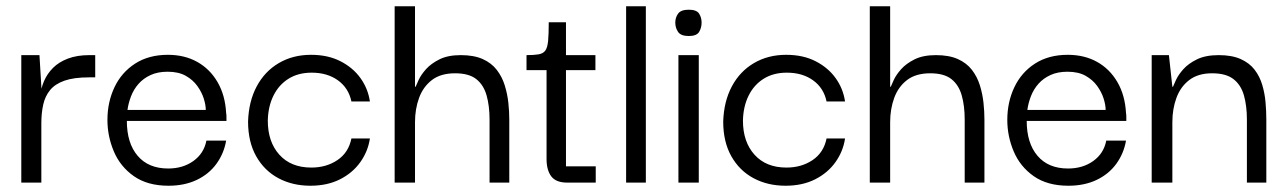

<svg xmlns="http://www.w3.org/2000/svg" viewBox="-20 -583 4105 613"><path d="M48 0V-407H106L113 -290L112 -202V0ZM112 -190 109 -279Q111 -302 121 -325Q131 -348 149.5 -366.5Q168 -385 197 -396Q226 -407 265 -407H284V-336H264Q216 -336 186 -325.5Q156 -315 140 -295.5Q124 -276 118 -249Q112 -222 112 -190Z M518 10Q451 10 407.5 -20.5Q364 -51 343.5 -99.5Q323 -148 323 -200Q323 -257 345.5 -304.5Q368 -352 411.5 -380Q455 -408 516 -408Q569 -408 609.5 -385.5Q650 -363 674.5 -321Q699 -279 702 -222Q703 -218 703 -210.5Q703 -203 703 -197H385Q385 -126 419.5 -85.5Q454 -45 517 -45Q564 -45 597.5 -69Q631 -93 639 -134H702Q695 -93 671 -60Q647 -27 608 -8.5Q569 10 518 10ZM387 -232H637Q637 -248 630.5 -268.5Q624 -289 610 -308.5Q596 -328 573 -341Q550 -354 515 -354Q484 -354 461 -343.5Q438 -333 422.5 -315.5Q407 -298 398.5 -276Q390 -254 387 -232Z M971 10Q914 10 869 -14Q824 -38 798 -84Q772 -130 772 -195Q774 -259 799.5 -307Q825 -355 870 -381.5Q915 -408 973 -408Q1027 -408 1067 -387.5Q1107 -367 1131 -333.5Q1155 -300 1161 -259H1102Q1093 -302 1059 -326.5Q1025 -351 975 -351Q932 -351 901 -331.5Q870 -312 853 -277.5Q836 -243 835 -198Q835 -130 872 -89Q909 -48 974 -48Q1022 -48 1057.5 -72Q1093 -96 1102 -141H1161Q1155 -100 1130.5 -65.5Q1106 -31 1065.5 -10.5Q1025 10 971 10Z M1240 0V-563H1305V-306H1307Q1309 -311 1316.5 -327.5Q1324 -344 1340 -362Q1356 -380 1383 -393.5Q1410 -407 1451 -407Q1493 -407 1521 -394.5Q1549 -382 1566 -360Q1583 -338 1591.5 -310.5Q1600 -283 1603 -255Q1606 -227 1606 -201V0H1543V-201Q1543 -245 1533.5 -278.5Q1524 -312 1500.5 -330.5Q1477 -349 1433 -349Q1387 -349 1359 -327.5Q1331 -306 1318 -270.5Q1305 -235 1305 -193V0Z M1791 0Q1755 0 1740 -20Q1725 -40 1725 -75V-368H1787V-52H1882V0ZM1661 -359V-407Q1685 -407 1699.5 -409.5Q1714 -412 1721 -421.5Q1728 -431 1730 -453Q1732 -475 1732 -512H1787V-407H1881V-359Z M1979 0V-563H2042V0Z M2146 0V-407H2211V0ZM2179 -468Q2154 -468 2145 -481Q2136 -494 2136 -511Q2136 -527 2145 -539.5Q2154 -552 2179 -552Q2204 -552 2212 -539.5Q2220 -527 2220 -511Q2220 -494 2212 -481Q2204 -468 2179 -468Z M2488 10Q2431 10 2386 -14Q2341 -38 2315 -84Q2289 -130 2289 -195Q2291 -259 2316.5 -307Q2342 -355 2387 -381.5Q2432 -408 2490 -408Q2544 -408 2584 -387.5Q2624 -367 2648 -333.5Q2672 -300 2678 -259H2619Q2610 -302 2576 -326.5Q2542 -351 2492 -351Q2449 -351 2418 -331.5Q2387 -312 2370 -277.5Q2353 -243 2352 -198Q2352 -130 2389 -89Q2426 -48 2491 -48Q2539 -48 2574.5 -72Q2610 -96 2619 -141H2678Q2672 -100 2647.5 -65.5Q2623 -31 2582.5 -10.5Q2542 10 2488 10Z M2757 0V-563H2822V-306H2824Q2826 -311 2833.5 -327.5Q2841 -344 2857 -362Q2873 -380 2900 -393.5Q2927 -407 2968 -407Q3010 -407 3038 -394.5Q3066 -382 3083 -360Q3100 -338 3108.5 -310.5Q3117 -283 3120 -255Q3123 -227 3123 -201V0H3060V-201Q3060 -245 3050.5 -278.5Q3041 -312 3017.5 -330.5Q2994 -349 2950 -349Q2904 -349 2876 -327.5Q2848 -306 2835 -270.5Q2822 -235 2822 -193V0Z M3391 10Q3324 10 3280.5 -20.5Q3237 -51 3216.5 -99.5Q3196 -148 3196 -200Q3196 -257 3218.5 -304.5Q3241 -352 3284.5 -380Q3328 -408 3389 -408Q3442 -408 3482.5 -385.5Q3523 -363 3547.5 -321Q3572 -279 3575 -222Q3576 -218 3576 -210.5Q3576 -203 3576 -197H3258Q3258 -126 3292.5 -85.5Q3327 -45 3390 -45Q3437 -45 3470.5 -69Q3504 -93 3512 -134H3575Q3568 -93 3544 -60Q3520 -27 3481 -8.5Q3442 10 3391 10ZM3260 -232H3510Q3510 -248 3503.5 -268.5Q3497 -289 3483 -308.5Q3469 -328 3446 -341Q3423 -354 3388 -354Q3357 -354 3334 -343.5Q3311 -333 3295.5 -315.5Q3280 -298 3271.5 -276Q3263 -254 3260 -232Z M3657 0V-407H3712L3723 -306H3725Q3727 -311 3734.5 -327.5Q3742 -344 3758 -362Q3774 -380 3801.5 -393.5Q3829 -407 3871 -407Q3913 -407 3941 -394.5Q3969 -382 3985.5 -360.5Q4002 -339 4010 -312Q4018 -285 4020.5 -256.5Q4023 -228 4023 -201V0H3961V-201Q3961 -245 3951.5 -278.5Q3942 -312 3918 -330.5Q3894 -349 3850 -349Q3805 -349 3777 -327.5Q3749 -306 3736 -270.5Q3723 -235 3723 -193V0Z"/></svg>

Font: Darker Grotesque Light Medium
Style: Regular
Weight: 500
Version: Version 1.000;gftools[0.9.28]